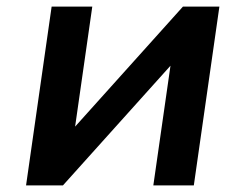

<svg xmlns="http://www.w3.org/2000/svg" viewBox="-20 -559 700 579"><path d="M169.9 0 494.1 -360.8 442.4 0H564.5L641.6 -539.1H531.7L206.5 -177.2L258.3 -539.1H135.7L58.6 0Z"/></svg>

Font: Winston SemiBold
Style: Italic
Weight: 600
Italic angle: -8.13011°
Designer: Vernon Adams, Kim Jin-seong, David Berlow, Cristiano Sobral
Foundry: The Winston Project Authors
Version: Version 3.004